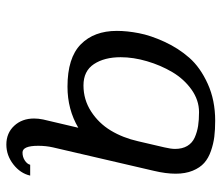

<svg xmlns="http://www.w3.org/2000/svg" viewBox="-66 -424 690 598"><g transform="rotate(90 279.0 -125.0)"><path d="M76.2 -144Q76.2 -175.8 83.3 -212.4Q90.3 -249 110.1 -292.2Q129.9 -335.4 159.9 -369.6Q189.9 -403.8 241 -427Q292 -450.2 356 -450.2Q383.8 -450.2 405.8 -447.5Q427.7 -444.8 450.2 -437Q472.7 -429.2 487.5 -416Q502.4 -402.8 511.7 -380.1Q521 -357.4 521 -327.1Q521 -296.9 512.2 -259.8L439 55.2Q434.1 76.7 434.1 101.1Q434.1 149.9 455.1 149.9Q468.8 149.9 479.7 142.8Q490.7 135.7 493.2 126H526.9Q520 156.7 491.9 178.5Q463.9 200.2 430.2 200.2Q394.5 200.2 371.8 175.8Q349.1 151.4 349.1 113.8Q349.1 100.6 352.1 85.9L377.9 -23.9Q320.8 9.8 250 9.8Q160.2 9.8 118.2 -31.5Q76.2 -72.8 76.2 -144ZM419.9 -210 439 -292Q443.8 -312.5 443.8 -325.2Q443.8 -347.7 434.6 -363.3Q425.3 -378.9 408.2 -386.5Q391.1 -394 372.3 -397Q353.5 -399.9 329.1 -399.9Q292 -399.9 259 -376.5Q226.1 -353 204.6 -316.7Q183.1 -280.3 170.7 -237.8Q158.2 -195.3 158.2 -155.8Q158.2 -105 179.7 -72.5Q201.2 -40 246.1 -40Q290.5 -40 327.1 -63.7Q363.8 -87.4 386.5 -125Q409.2 -162.6 419.9 -210Z"/></g></svg>

Font: Pfennig
Style: Italic
Weight: 500
Italic angle: -13°
Version: Version 20120410 ; ttfautohint (v0.8)